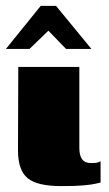

<svg xmlns="http://www.w3.org/2000/svg" viewBox="-33 -626 369 651"><path d="M175 5Q93 5 60.5 -22Q28 -49 28 -116L29 -399H236V-124Q236 -99 245.5 -86Q255 -73 276 -73Q293 -73 299.5 -75.5Q306 -78 308 -79V-7Q303 -6 290.5 -3Q278 0 251 2.5Q224 5 175 5ZM-13 -460 105 -606H157L277 -460H191L131 -522L67 -460Z"/></svg>

Font: Genos Black
Style: Regular
Weight: 900
Designer: Robert E. Leuschke
Foundry: Robert E. Leuschke
Version: Version 1.010